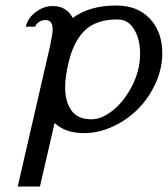

<svg xmlns="http://www.w3.org/2000/svg" viewBox="-20 -472 605 692"><path d="M310.1 -42Q346.7 -42 387.2 -74.5Q427.7 -106.9 456.3 -162.8Q484.9 -218.8 484.9 -277.8Q484.9 -330.6 463.6 -366.2Q442.4 -401.9 402.8 -401.9Q326.7 -401.9 285.6 -362.1Q244.6 -322.3 227.1 -246.1Q214.8 -194.8 214.8 -157.2Q214.8 -106 237.3 -74Q259.8 -42 310.1 -42ZM160.2 -305.2Q169.9 -351.1 169.9 -365.2Q169.9 -399.9 144 -399.9Q131.8 -399.9 120.6 -392.6Q109.4 -385.3 106.9 -376H73.2Q79.6 -406.2 108.4 -428.2Q137.2 -450.2 169.9 -450.2Q220.2 -450.2 242.2 -407.2Q302.2 -452.1 398.9 -452.1Q476.1 -452.1 520.5 -404.3Q564.9 -356.4 564.9 -280.8Q564.9 -225.1 540.8 -171.9Q516.6 -118.7 477.5 -79.3Q438.5 -40 387 -16.1Q335.4 7.8 283.2 7.8Q214.8 7.8 176.8 -28.8L124 200.2H43.9Z"/></svg>

Font: Pfennig
Style: Italic
Weight: 500
Italic angle: -13°
Version: Version 20120410 ; ttfautohint (v0.8)